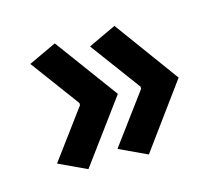

<svg xmlns="http://www.w3.org/2000/svg" viewBox="-63 -513 606 525"><g transform="rotate(-15 239.5 -251.0)"><path d="M220 -106 325 -248V-254L220 -396L299 -433L432 -251L299 -69ZM50 -110 152 -248V-254L50 -392L129 -429L260 -251L129 -73Z"/></g></svg>

Font: Athiti SemiBold
Style: Regular
Weight: 600
Designer: CadsonDemak Team
Foundry: CadsonDemak
Version: Version 1.032